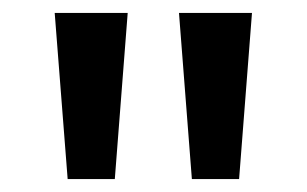

<svg xmlns="http://www.w3.org/2000/svg" viewBox="-20 -734 476 298"><path d="M178.2 -713.9 158.2 -456.1H85L64.9 -713.9ZM371.1 -713.9 351.1 -456.1H277.8L257.8 -713.9Z"/></svg>

Font: f2_46894          
Style: Regular
Weight: 600
Foundry: Ascender Corporation
Version: Version 1.10